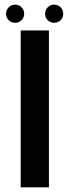

<svg xmlns="http://www.w3.org/2000/svg" viewBox="-20 -806 316 826"><path d="M69 0H190.5V-675H69ZM45.5 -708Q61.5 -708 72.8 -719.2Q84 -730.5 84 -746.5Q84 -763 72.8 -774.5Q61.5 -786 45.5 -786Q29 -786 17.5 -774.5Q6 -763 6 -746.5Q6 -730.5 17.5 -719.2Q29 -708 45.5 -708ZM212.5 -708Q229.5 -708 240.8 -719.2Q252 -730.5 252 -746.5Q252 -763 240.8 -774.5Q229.5 -786 212.5 -786Q196.5 -786 185.2 -774.5Q174 -763 174 -746.5Q174 -730.5 185.2 -719.2Q196.5 -708 212.5 -708Z"/></svg>

Font: Anybody Thin Medium
Style: Regular
Weight: 500
Version: Version 1.113;gftools[0.9.25]